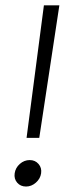

<svg xmlns="http://www.w3.org/2000/svg" viewBox="-20 -680 265 709"><path d="M199.2 -660.2 125 -170.9H78.1L142.1 -660.2ZM89.8 -88.9Q109.9 -88.9 122.3 -74.5Q134.8 -60.1 131.8 -40Q128.9 -20 112.5 -5.6Q96.2 8.8 76.2 8.8Q55.7 8.8 43.5 -5.4Q31.2 -19.5 34.2 -40Q37.1 -60.5 53.2 -74.7Q69.3 -88.9 89.8 -88.9Z"/></svg>

Font: Human Sans Light
Style: Italic
Weight: 300
Italic angle: -8°
Designer: Tim Radville
Foundry: Continuum
Version: Version 1.000;FEAKit 1.0